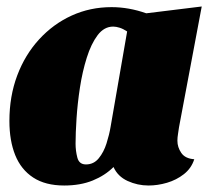

<svg xmlns="http://www.w3.org/2000/svg" viewBox="-20 -552 657 592"><path d="M178 20Q120 20 82.5 -4.5Q45 -29 27 -73.5Q9 -118 9 -179Q9 -255 33 -319Q57 -383 100.5 -430.5Q144 -478 201 -504Q258 -530 324 -530Q377 -530 431 -511L602 -532L532 -160Q531 -152 529 -140Q527 -128 527 -118Q527 -98 539 -80.5Q551 -63 579 -61Q570 -33 547 -15Q524 3 495 11.5Q466 20 438 20Q404 20 373.5 6Q343 -8 330 -37Q304 -11 266 4.5Q228 20 178 20ZM245 -45Q269 -45 284.5 -64Q300 -83 308.5 -110Q317 -137 321 -161L372 -455Q360 -463 349 -466.5Q338 -470 329 -470Q301 -470 281 -443.5Q261 -417 247.5 -374Q234 -331 226.5 -282Q219 -233 216 -187Q213 -141 213 -109Q213 -87 218.5 -66Q224 -45 245 -45Z"/></svg>

Font: Sansita Swashed Light Black
Style: Regular
Weight: 900
Version: Version 1.003